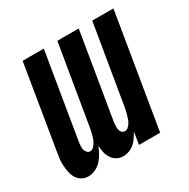

<svg xmlns="http://www.w3.org/2000/svg" viewBox="-126 -637 752 762"><g transform="rotate(-30 250.0 -256.0)"><path d="M70 8Q54 8 40.5 0.5Q27 -7 19 -20Q11 -33 8 -48.5Q5 -64 4 -79.5Q3 -95 5 -111.5Q7 -128 10 -144L72 -520H169L104 -128Q103 -120 102.5 -111.5Q102 -103 104 -95Q106 -87 111.5 -81Q117 -75 125 -75Q134 -75 140.5 -81.5Q147 -88 151.5 -95.5Q156 -103 159 -111Q162 -119 164 -127.5Q166 -136 168 -144Q170 -152 171 -160L231 -520H329L264 -128Q263 -120 262.5 -111.5Q262 -103 263.5 -95Q265 -87 270.5 -81Q276 -75 285 -75Q293 -75 300 -81.5Q307 -88 311.5 -95.5Q316 -103 318.5 -111Q321 -119 323.5 -127.5Q326 -136 328 -144Q330 -152 331 -160L391 -520H488L402 0H305L314 -56Q307 -44 299 -32Q291 -20 280.5 -11Q270 -2 256.5 3Q243 8 230 8Q213 8 200 0.5Q187 -7 179 -19.5Q171 -32 167.5 -47Q164 -62 164 -78Q158 -63 149.5 -47.5Q141 -32 129.5 -19.5Q118 -7 102 0.5Q86 8 70 8Z"/></g></svg>

Font: Iosevka Oblique
Style: Bold
Weight: 700
Italic angle: -9°
Monospace: yes
Designer: Belleve Invis
Foundry: Belleve Invis
Version: Version 32.5.0; ttfautohint (v1.8.4)